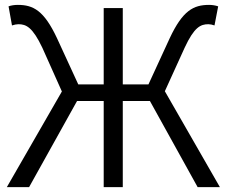

<svg xmlns="http://www.w3.org/2000/svg" viewBox="-20 -765 927 785"><path d="M654 -392 735 -570C774 -654 800 -666 832 -666C839 -666 849 -664 857 -661L872 -739C861 -743 847 -745 835 -745C771 -745 727 -722 674 -609L587 -420H482V-732H404V-420H300L213 -609C160 -722 116 -745 53 -745C39 -745 25 -743 15 -739L29 -661C38 -664 48 -666 55 -666C87 -666 113 -654 153 -570L233 -391L8 0H99L295 -352H404V0H482V-352H593L788 0H879Z"/></svg>

Font: Noto Sans CJK JP DemiLight
Style: Regular
Weight: 350
Designer: Ryoko NISHIZUKA (kana & ideographs); Paul D. Hunt (Latin, Greek & Cyrillic); Wenlong ZHANG (bopomofo); Sandoll Communica
Foundry: Adobe Systems Incorporated
Version: Version 1.004;PS 1.004;hotconv 1.0.82;makeotf.lib2.5.63406